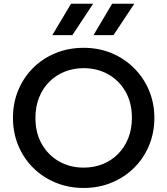

<svg xmlns="http://www.w3.org/2000/svg" viewBox="-20 -964 872 1000"><path d="M416 15Q337 15 269.8 -12.8Q202.5 -40.5 152.8 -90Q103 -139.5 75.2 -206Q47.5 -272.5 47.5 -350Q47.5 -428 75.2 -494.5Q103 -561 152.8 -610.5Q202.5 -660 269.8 -687.5Q337 -715 416 -715Q494.5 -715 561.5 -687Q628.5 -659 678.5 -609Q728.5 -559 756.2 -492.8Q784 -426.5 784 -350Q784 -272.5 756.2 -206Q728.5 -139.5 678.5 -90Q628.5 -40.5 561.5 -12.8Q494.5 15 416 15ZM416 -91Q469 -91 514.8 -109.2Q560.5 -127.5 594.5 -161.8Q628.5 -196 647.8 -243.8Q667 -291.5 667 -350Q667 -428.5 633.8 -486.8Q600.5 -545 543.5 -577Q486.5 -609 416 -609Q363 -609 317.2 -590.8Q271.5 -572.5 237.2 -538.5Q203 -504.5 183.8 -456.8Q164.5 -409 164.5 -350Q164.5 -271.5 198 -213.2Q231.5 -155 288.2 -123Q345 -91 416 -91ZM467 -781 564 -944.5H679.5L571 -781ZM252.5 -781 350 -944.5H465L357 -781Z"/></svg>

Font: Geologica Roman
Style: Regular
Weight: 400
Designer: Sindre Bremnes, Frode Helland
Foundry: Monokrom Skriftforlag AS
Version: Version 1.010;gftools[0.9.28]